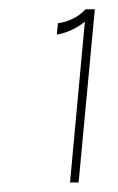

<svg xmlns="http://www.w3.org/2000/svg" viewBox="-20 -627 255 414"><path d="M164.5 -607H184.5L149.5 -233.5H131L163 -580.5Q149.5 -569 133 -561.8Q116.5 -554.5 102.5 -552.5L105 -577Q121 -579 136.8 -586.5Q152.5 -594 164.5 -607Z"/></svg>

Font: Karla ExtraLight
Style: Italic
Weight: 250
Italic angle: -8°
Designer: Jonathan Pinhorn
Version: Version 2.004;gftools[0.9.33]